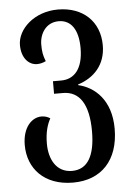

<svg xmlns="http://www.w3.org/2000/svg" viewBox="-56 -590 608 884"><g transform="rotate(-5 248.5 -148.0)"><path d="M246 252C377 252 458 167 458 21C458 -112 383 -176 308 -193V-196C383 -220 437 -276 437 -366C437 -476 361 -548 245 -548C135 -548 57 -473 57 -400C57 -339 91 -306 128 -306C141 -306 155 -309 169 -316C158 -344 155 -362 155 -394C155 -442 184 -494 244 -494C302 -494 334 -446 334 -362C334 -264 291 -221 232 -221H194V-163H235C311 -163 353 -102 353 24C353 137 318 198 246 198C174 198 141 136 141 63C141 11 152 -25 167 -52C155 -60 141 -64 127 -64C83 -64 39 -22 39 61C39 169 113 252 246 252Z"/></g></svg>

Font: Noto Serif Georgian Condensed Medium
Style: Regular
Weight: 500
Width: 3
Designer: Monotype Design Team, Akaki Razmadze
Foundry: Google LLC
Version: Version 2.003